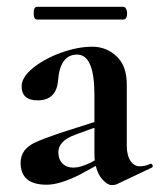

<svg xmlns="http://www.w3.org/2000/svg" viewBox="-20 -531 465 559"><path d="M254.9 -85V-159.2L200.2 -139.2Q149.9 -121.1 149.9 -87.9Q149.9 -66.9 161.9 -54.9Q173.8 -43 193.8 -43Q213.9 -43 243.2 -57.1L255.9 -64Q254.9 -70.8 254.9 -85ZM254.9 -254.9Q254.9 -372.1 204.6 -372.1Q154.3 -372.1 148.9 -294.9Q143.1 -238.8 89.8 -238.8Q43 -238.8 43 -279.8Q43 -306.6 76.9 -333.7Q110.8 -360.8 158.9 -377.9Q207 -395 248.5 -395Q290 -395 319.6 -366.9Q349.1 -338.9 349.1 -285.2V-107.9Q349.1 -79.1 359.6 -63Q370.1 -46.9 386.7 -46.9Q403.3 -46.9 418 -54.2H418.9Q422.9 -54.2 424.3 -49.6Q425.8 -44.9 421.9 -43L318.8 5.9Q314.9 7.8 304.4 7.8Q293.9 7.8 279.5 -7.1Q265.1 -22 258.8 -47.9L212.9 -22.9Q154.3 6.8 115.7 6.8Q40 6.8 40 -57.1Q40 -97.7 84.5 -117.2Q106 -127 152.8 -143.1L254.9 -175.8ZM87.9 -474.1Q78.1 -474.1 78.1 -492.7Q78.1 -511.2 87.9 -511.2H338.9Q343.8 -511.2 346.9 -505.6Q350.1 -500 350.1 -493.2Q350.1 -474.1 338.9 -474.1Z"/></svg>

Font: Cormorant-Bold
Style: Bold
Weight: 700
Designer: Christian Thalmann (Catharsis Fonts)
Version: Version 3.000